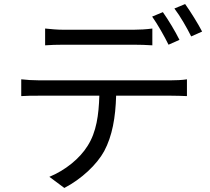

<svg xmlns="http://www.w3.org/2000/svg" viewBox="-20 -872 1040 949"><path d="M203 -731V-648C229 -650 262 -651 295 -651C352 -651 585 -651 640 -651C669 -651 704 -650 733 -648V-731C704 -727 669 -725 640 -725C585 -725 352 -725 294 -725C262 -725 232 -728 203 -731ZM785 -812 732 -790C759 -752 793 -692 813 -651L867 -675C847 -716 810 -777 785 -812ZM895 -852 842 -830C871 -792 903 -736 925 -692L979 -716C960 -753 921 -816 895 -852ZM85 -480V-397C112 -399 141 -399 171 -399H471C468 -304 457 -220 413 -151C374 -88 302 -30 224 2L298 57C383 13 459 -59 495 -125C535 -200 551 -291 554 -399H826C850 -399 882 -398 904 -397V-480C880 -476 847 -475 826 -475C773 -475 229 -475 171 -475C140 -475 112 -477 85 -480Z"/></svg>

Font: GenYoGothic2 TW R
Style: Regular
Weight: 400
Version: Version 2.100;PS 2.1;hotconv 16.6.51;makeotf.lib2.5.65220 DE